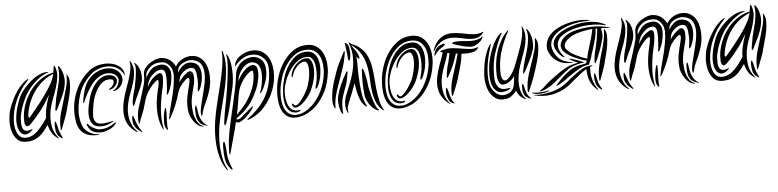

<svg xmlns="http://www.w3.org/2000/svg" viewBox="-47 -737 5245 1294"><g transform="rotate(-5 2575.5 -89.5)"><path d="M403 -352Q395 -312 376 -272Q357 -232 340 -197Q339 -195 335.5 -190Q332 -185 330 -185Q327 -186 327 -191.5Q327 -197 327 -199Q328 -208 330.5 -220.5Q333 -233 335 -246.5Q337 -260 339.5 -272.5Q342 -285 345 -295Q354 -329 360 -353.5Q366 -378 369 -398Q372 -418 372.5 -436Q373 -454 370 -475Q369 -483 371 -485Q373 -486 376 -483Q379 -480 381 -477Q398 -450 404 -417.5Q410 -385 403 -352ZM427 -419Q440 -400 440 -369Q440 -338 434 -305.5Q428 -273 419 -243Q410 -213 406 -195Q398 -160 384 -125Q370 -90 360 -63Q359 -60 357 -56.5Q355 -53 353 -53Q351 -53 351 -57Q351 -61 351 -64Q348 -119 363 -171.5Q378 -224 395 -278Q405 -311 414 -345.5Q423 -380 422 -421Q422 -425 423 -425ZM333 -436Q272 -411 229.5 -364.5Q187 -318 164 -260Q154 -234 149 -213.5Q144 -193 141 -169Q140 -164 144 -159Q148 -154 152 -159Q170 -181 198 -215Q226 -249 254 -287Q282 -325 304.5 -364Q327 -403 333 -436ZM266 -97Q251 -76 237 -58Q223 -40 206 -26.5Q189 -13 168 -5Q147 3 120 4Q75 6 51.5 -19Q28 -44 19 -80Q10 -116 12.5 -154.5Q15 -193 23 -218Q34 -253 49.5 -284.5Q65 -316 82.5 -341.5Q100 -367 118.5 -385.5Q137 -404 155 -414Q156 -414 159.5 -416Q163 -418 163 -415Q164 -415 162 -412Q160 -409 158 -407Q106 -353 75.5 -285Q45 -217 41 -145Q40 -127 42.5 -106Q45 -85 52.5 -66.5Q60 -48 74 -35.5Q88 -23 112 -23Q131 -23 147 -29.5Q163 -36 177 -46.5Q191 -57 202.5 -69.5Q214 -82 223 -93Q243 -118 260 -145Q260 -165 262.5 -184Q265 -203 270 -222Q273 -236 275.5 -244.5Q278 -253 280.5 -260.5Q283 -268 285.5 -276.5Q288 -285 293 -299Q277 -271 261.5 -246.5Q246 -222 228.5 -199.5Q211 -177 192.5 -155.5Q174 -134 152 -112Q135 -95 124 -101Q113 -107 111 -129Q109 -163 114.5 -195Q120 -227 134 -262Q147 -294 166.5 -324Q186 -354 211.5 -378.5Q237 -403 268 -420.5Q299 -438 334 -444Q336 -455 337.5 -463Q339 -471 340 -479Q342 -490 342 -490Q344 -491 346.5 -488Q349 -485 351 -480Q363 -447 359 -414Q355 -381 344.5 -347Q334 -313 320 -277.5Q306 -242 297 -206Q285 -155 290.5 -100.5Q296 -46 333 -2Q336 2 336 2Q335 3 330 0Q301 -18 286.5 -43.5Q272 -69 266 -97ZM301 -451Q303 -449 300.5 -448Q298 -447 290 -445Q277 -441 258.5 -430Q240 -419 219.5 -402Q199 -385 179 -362.5Q159 -340 144 -314Q129 -287 118.5 -261Q108 -235 101.5 -213.5Q95 -192 92 -176.5Q89 -161 89 -155Q89 -140 89 -123.5Q89 -107 93 -94Q97 -81 107 -74Q117 -67 137 -70Q138 -70 142 -71.5Q146 -73 150 -74.5Q154 -76 157.5 -77Q161 -78 162 -78Q163 -76 160.5 -73Q158 -70 154 -66.5Q150 -63 146.5 -60Q143 -57 142 -56Q117 -41 100 -47Q83 -53 73.5 -69.5Q64 -86 60.5 -108.5Q57 -131 58 -149Q60 -184 69 -218.5Q78 -253 92 -288Q103 -315 125 -343.5Q147 -372 174.5 -396Q202 -420 232 -435.5Q262 -451 290 -452Q300 -452 301 -451ZM360 -2Q362 1 361 2Q358 2 353 0Q350 -2 337 -12Q324 -22 318 -44Q316 -52 314.5 -64.5Q313 -77 313 -88Q313 -99 314.5 -107Q316 -115 319 -115Q322 -115 325.5 -103Q329 -91 330 -88Q333 -74 335.5 -63.5Q338 -53 341 -44Q345 -33 351.5 -19Q358 -5 360 -2Z M586 -210Q590 -235 599.5 -260.5Q609 -286 622 -307.5Q635 -329 651 -343.5Q667 -358 685 -363Q708 -368 719.5 -365Q731 -362 733 -356Q736 -347 733 -338Q730 -329 724.5 -322Q719 -315 712.5 -309.5Q706 -304 702 -303Q697 -301 698.5 -298Q700 -295 708 -297Q717 -298 726 -304Q735 -310 742.5 -319Q750 -328 754 -338.5Q758 -349 757 -360Q755 -371 746.5 -379Q738 -387 726 -391Q714 -395 699 -395Q684 -395 671 -390Q645 -380 625.5 -360.5Q606 -341 591.5 -315.5Q577 -290 568 -260.5Q559 -231 553 -201Q545 -164 548 -128.5Q551 -93 571 -73Q581 -63 597 -59Q613 -55 631 -55.5Q649 -56 667.5 -62Q686 -68 702 -78Q706 -80 708.5 -82Q711 -84 709 -85Q708 -86 701 -84Q652 -72 625 -74Q598 -76 586.5 -92Q575 -108 576.5 -137.5Q578 -167 586 -210ZM598 -4Q566 -6 537 -24.5Q508 -43 497 -71Q486 -100 483 -126.5Q480 -153 482 -178Q486 -230 502.5 -282.5Q519 -335 554 -377Q576 -403 598 -420.5Q620 -438 656 -448Q674 -453 695 -454Q716 -455 736.5 -449.5Q757 -444 775 -431Q793 -418 807 -396Q810 -386 813 -386Q816 -389 813 -397Q807 -429 780.5 -448Q754 -467 718.5 -472Q683 -477 645 -468.5Q607 -460 578 -436Q539 -405 512.5 -364.5Q486 -324 471 -279Q456 -234 453 -186Q450 -138 460 -92Q466 -62 480.5 -43.5Q495 -25 514 -14.5Q533 -4 555 -1Q577 2 599 1Q605 1 606.5 0Q608 -1 608 -2Q608 -4 598 -4ZM520 -245Q520 -244 519.5 -240Q519 -236 518.5 -232Q518 -228 518 -224.5Q518 -221 520 -221Q522 -221 526.5 -231Q531 -241 531 -242Q557 -302 593 -348Q596 -351 605 -361.5Q614 -372 629 -383Q644 -394 665 -402Q686 -410 712 -407Q739 -404 756 -387Q773 -370 768 -347Q764 -325 752.5 -310Q741 -295 730 -290Q722 -287 725.5 -286Q729 -285 731 -285Q743 -286 756.5 -294.5Q770 -303 780 -316.5Q790 -330 794 -347Q798 -364 791 -384Q783 -405 768 -417.5Q753 -430 735 -435.5Q717 -441 698.5 -441Q680 -441 667 -438Q629 -428 603 -409Q577 -390 560.5 -364.5Q544 -339 535 -308.5Q526 -278 520 -245ZM722 -64Q726 -70 725.5 -72Q725 -74 723 -73.5Q721 -73 717.5 -70.5Q714 -68 712 -67Q692 -53 667.5 -44.5Q643 -36 613 -36Q598 -36 577.5 -46.5Q557 -57 546 -68Q542 -73 537.5 -77.5Q533 -82 530 -81Q526 -77 530 -70Q545 -35 568 -25Q591 -15 617 -15Q632 -15 647.5 -19Q663 -23 677.5 -29.5Q692 -36 703.5 -45Q715 -54 722 -64Z M1054 -253Q1040 -193 1035 -128Q1030 -63 1043 -2Q1044 0 1042.5 2.5Q1041 5 1039 0Q1022 -33 1015.5 -67Q1009 -101 1009 -134.5Q1009 -168 1014 -202Q1019 -236 1027 -269Q1028 -273 1031 -285.5Q1034 -298 1035.5 -310.5Q1037 -323 1035 -330Q1033 -337 1023 -330Q1000 -313 980.5 -287.5Q961 -262 949 -238Q948 -236 944.5 -226.5Q941 -217 937.5 -206Q934 -195 931 -184.5Q928 -174 927 -171Q919 -140 907 -112Q895 -84 887 -60Q884 -50 883 -51Q878 -51 878 -60Q873 -109 886.5 -154.5Q900 -200 916 -248Q926 -279 934.5 -309.5Q943 -340 942 -377Q941 -403 961.5 -428Q982 -453 1023 -470Q1047 -480 1068 -479Q1089 -478 1107 -470Q1125 -462 1139 -447Q1153 -432 1162 -414Q1168 -425 1180 -437.5Q1192 -450 1208.5 -459Q1225 -468 1245.5 -472.5Q1266 -477 1291 -473Q1309 -470 1322.5 -461Q1336 -452 1346.5 -440.5Q1357 -429 1363 -417Q1369 -405 1372 -397Q1383 -364 1383.5 -323Q1384 -282 1375 -249Q1360 -195 1339.5 -153Q1319 -111 1312 -78Q1309 -67 1308 -67Q1304 -67 1303.5 -71Q1303 -75 1302 -79Q1300 -100 1307.5 -132.5Q1315 -165 1325 -202.5Q1335 -240 1343 -279Q1351 -318 1350 -351.5Q1349 -385 1335 -410Q1321 -435 1287 -444Q1260 -451 1239.5 -444.5Q1219 -438 1205 -430Q1184 -416 1178 -400.5Q1172 -385 1172 -371Q1189 -402 1217 -420.5Q1245 -439 1283 -427Q1308 -419 1318.5 -397Q1329 -375 1330 -348Q1331 -321 1324.5 -294Q1318 -267 1309 -249Q1308 -247 1304 -239.5Q1300 -232 1295 -233Q1294 -233 1294.5 -241Q1295 -249 1295 -253Q1298 -265 1299 -281Q1300 -297 1299.5 -314Q1299 -331 1297 -347Q1295 -363 1291 -374Q1286 -388 1275.5 -392.5Q1265 -397 1253 -395Q1241 -393 1229.5 -387Q1218 -381 1210 -374Q1188 -355 1183 -339.5Q1178 -324 1175 -304Q1187 -324 1204.5 -341.5Q1222 -359 1239 -370Q1248 -374 1254.5 -373Q1261 -372 1265.5 -367.5Q1270 -363 1272 -356.5Q1274 -350 1275 -345Q1278 -312 1272.5 -287Q1267 -262 1259.5 -235.5Q1252 -209 1247.5 -176.5Q1243 -144 1249 -96Q1254 -61 1270 -33Q1286 -5 1310 2Q1317 4 1313.5 5Q1310 6 1308 6Q1290 4 1274 -8Q1258 -20 1245.5 -38Q1233 -56 1225 -78Q1217 -100 1216 -122Q1213 -167 1221.5 -207.5Q1230 -248 1238 -277Q1240 -285 1242.5 -297.5Q1245 -310 1244.5 -319Q1244 -328 1238 -329.5Q1232 -331 1218 -318Q1198 -300 1183 -279Q1168 -258 1161 -232Q1138 -149 1095 -73Q1093 -69 1090 -65.5Q1087 -62 1086 -63Q1084 -63 1085 -68Q1086 -73 1087 -78Q1093 -113 1102 -146Q1111 -179 1119.5 -213.5Q1128 -248 1134.5 -284.5Q1141 -321 1142 -363Q1140 -377 1136.5 -392Q1133 -407 1116 -427Q1096 -449 1069 -450Q1042 -451 1025 -445Q1014 -442 1001.5 -434Q989 -426 978.5 -415Q968 -404 961.5 -389.5Q955 -375 958 -358Q969 -378 983.5 -397Q998 -416 1021 -426Q1028 -429 1039 -431.5Q1050 -434 1062 -434.5Q1074 -435 1086 -431Q1098 -427 1107 -416Q1123 -396 1124.5 -380Q1126 -364 1125 -348Q1123 -319 1116 -293.5Q1109 -268 1098 -245Q1097 -242 1093 -235.5Q1089 -229 1087 -229Q1085 -230 1084.5 -237.5Q1084 -245 1086 -248Q1087 -259 1089 -280.5Q1091 -302 1091.5 -325.5Q1092 -349 1089 -368.5Q1086 -388 1076 -396Q1067 -403 1049 -400Q1031 -397 1017 -386Q1003 -375 993.5 -365Q984 -355 978 -344.5Q972 -334 967.5 -321.5Q963 -309 960 -292Q972 -315 988 -335Q1004 -355 1027 -369Q1043 -380 1052 -378Q1061 -376 1064.5 -367Q1068 -358 1067.5 -344Q1067 -330 1066 -318Q1064 -302 1061 -285Q1058 -268 1054 -253ZM1340 2Q1340 2 1335 2Q1333 2 1330 1Q1316 -2 1300 -11.5Q1284 -21 1273 -47Q1269 -57 1267 -73Q1265 -89 1265 -104Q1265 -119 1267 -130Q1269 -141 1273 -140Q1274 -140 1275.5 -135.5Q1277 -131 1278 -125Q1279 -119 1280 -113Q1281 -107 1281 -104Q1283 -90 1286 -76.5Q1289 -63 1294 -52Q1299 -37 1312.5 -20.5Q1326 -4 1337 -2Q1342 0 1340 2ZM1071 0Q1073 7 1071 7Q1066 7 1063 2Q1058 -4 1053 -15.5Q1048 -27 1049 -55Q1049 -66 1051 -81.5Q1053 -97 1055.5 -110.5Q1058 -124 1061 -133Q1064 -142 1068 -141Q1069 -141 1069.5 -136.5Q1070 -132 1070.5 -126Q1071 -120 1071 -114.5Q1071 -109 1071 -107Q1071 -91 1070 -78.5Q1069 -66 1069 -52Q1069 -33 1069 -20Q1069 -7 1071 0ZM923 -332Q912 -294 893.5 -257Q875 -220 863 -186Q862 -184 859.5 -178.5Q857 -173 853 -174Q851 -175 850.5 -180.5Q850 -186 850 -189Q850 -205 855.5 -231.5Q861 -258 867 -275Q869 -281 874.5 -305.5Q880 -330 884.5 -359Q889 -388 890.5 -415Q892 -442 885 -454Q881 -461 885 -461Q888 -461 893 -456Q905 -445 912.5 -429Q920 -413 923.5 -395.5Q927 -378 926.5 -361Q926 -344 923 -332ZM857 1Q826 -20 809.5 -45Q793 -70 787 -97Q781 -124 782.5 -152Q784 -180 790 -207Q798 -243 810.5 -278.5Q823 -314 834.5 -347.5Q846 -381 852.5 -413Q859 -445 854 -474Q854 -478 855 -478Q857 -478 860 -473Q878 -441 877 -407Q876 -373 866 -337.5Q856 -302 841.5 -265.5Q827 -229 819 -192Q814 -169 812.5 -143.5Q811 -118 816 -93Q821 -68 832.5 -44Q844 -20 864 -1Q868 1 866 3Q864 5 861.5 3.5Q859 2 857 1ZM895 5Q892 7 887 2Q876 -6 865.5 -15Q855 -24 845 -44Q841 -51 839 -62Q837 -73 837 -83.5Q837 -94 838.5 -101Q840 -108 843 -108Q847 -107 849.5 -97Q852 -87 854 -84Q858 -73 861 -63.5Q864 -54 868 -45Q874 -31 880 -21Q886 -11 894 -1Q895 0 896 2Q897 4 895 5Z M1815 -303Q1814 -260 1800 -215.5Q1786 -171 1761 -132Q1736 -93 1701.5 -62.5Q1667 -32 1625 -16Q1612 -11 1610 -14Q1610 -17 1613.5 -19Q1617 -21 1622 -26Q1661 -56 1691 -89Q1721 -122 1742 -160.5Q1763 -199 1773.5 -244Q1784 -289 1784 -342Q1784 -389 1755.5 -417.5Q1727 -446 1686 -448Q1654 -450 1620.5 -432.5Q1587 -415 1559 -378Q1558 -397 1569 -415Q1580 -433 1598.5 -446.5Q1617 -460 1641 -468Q1665 -476 1690 -476Q1714 -476 1737 -466.5Q1760 -457 1778 -436Q1796 -415 1806 -382.5Q1816 -350 1815 -303ZM1530 -247Q1516 -184 1500.5 -119.5Q1485 -55 1465 0Q1463 2 1460.5 7Q1458 12 1456 10Q1455 10 1453 5Q1452 3 1452 0Q1453 -13 1456 -33Q1459 -53 1462.5 -74Q1466 -95 1470 -115.5Q1474 -136 1477 -151Q1478 -157 1482 -178.5Q1486 -200 1490.5 -229Q1495 -258 1499.5 -291.5Q1504 -325 1507 -357Q1510 -389 1510.5 -415Q1511 -441 1507 -455Q1506 -459 1506 -462.5Q1506 -466 1507 -466Q1509 -466 1511 -463Q1513 -460 1514 -458Q1525 -440 1530.5 -413Q1536 -386 1537.5 -356Q1539 -326 1536.5 -297Q1534 -268 1530 -247ZM1566 -184Q1560 -146 1554.5 -115.5Q1549 -85 1543 -53Q1566 -77 1583.5 -96.5Q1601 -116 1614.5 -136Q1628 -156 1639.5 -178Q1651 -200 1662 -229Q1671 -254 1675 -283Q1679 -312 1677 -330Q1677 -336 1673.5 -339Q1670 -342 1661 -338Q1652 -333 1638 -320.5Q1624 -308 1609.5 -288.5Q1595 -269 1583 -242.5Q1571 -216 1566 -184ZM1573 -277Q1577 -290 1590 -310Q1603 -330 1620 -347Q1637 -364 1656 -373.5Q1675 -383 1692 -374Q1704 -368 1708 -349.5Q1712 -331 1710 -308Q1708 -285 1701.5 -259.5Q1695 -234 1687 -215Q1664 -158 1629.5 -113Q1595 -68 1537 -29Q1536 -24 1539.5 -22.5Q1543 -21 1548.5 -22Q1554 -23 1560.5 -26Q1567 -29 1572 -34Q1583 -43 1596.5 -55Q1610 -67 1623 -78Q1636 -89 1645 -95.5Q1654 -102 1656 -101Q1657 -100 1654 -94.5Q1651 -89 1646 -82Q1641 -75 1636 -68.5Q1631 -62 1629 -60Q1616 -46 1605.5 -35.5Q1595 -25 1580 -15Q1568 -6 1556.5 -2.5Q1545 1 1531 -4Q1520 46 1504.5 100Q1489 154 1478 196Q1475 212 1472 210Q1470 208 1469.5 203Q1469 198 1469 192Q1469 150 1474 111Q1479 72 1487 32.5Q1495 -7 1504.5 -47.5Q1514 -88 1524 -132Q1535 -180 1544.5 -225.5Q1554 -271 1561 -327Q1564 -351 1576 -371Q1588 -391 1605 -404.5Q1622 -418 1642.5 -425Q1663 -432 1683 -432Q1716 -431 1740.5 -407.5Q1765 -384 1765 -332Q1765 -294 1753.5 -261Q1742 -228 1728 -201Q1726 -198 1719.5 -190Q1713 -182 1711 -184Q1710 -185 1712.5 -193Q1715 -201 1717 -206Q1723 -222 1728 -249Q1733 -276 1733.5 -304Q1734 -332 1726.5 -356Q1719 -380 1699 -390Q1675 -402 1652.5 -393.5Q1630 -385 1612.5 -366Q1595 -347 1584 -322.5Q1573 -298 1573 -277ZM1485 -485Q1500 -432 1496.5 -373.5Q1493 -315 1480 -253.5Q1467 -192 1450 -129Q1433 -66 1421 -3Q1415 31 1411.5 70.5Q1408 110 1410 151Q1412 192 1420.5 231.5Q1429 271 1447 305Q1451 313 1448.5 313Q1446 313 1441 307Q1417 273 1404.5 231.5Q1392 190 1387.5 146.5Q1383 103 1385 59Q1387 15 1393 -25Q1403 -88 1418.5 -149Q1434 -210 1448 -268Q1462 -326 1471.5 -380.5Q1481 -435 1478 -485Q1478 -492 1480 -492Q1481 -493 1483 -490Q1485 -487 1485 -485ZM1481 313Q1478 314 1474 310L1470 306Q1459 293 1450 279Q1441 265 1435 232Q1433 219 1432 200Q1431 181 1431 163Q1431 145 1433 132Q1435 119 1439 120Q1443 120 1446 134Q1449 148 1450 162Q1452 181 1452.5 196.5Q1453 212 1456 228Q1460 248 1466 267Q1472 286 1480 303Q1481 305 1481.5 309Q1482 313 1481 313Z M2150 -277Q2153 -304 2151 -334Q2149 -364 2138.5 -389.5Q2128 -415 2106.5 -432Q2085 -449 2050 -449Q2003 -449 1968 -423.5Q1933 -398 1908 -360.5Q1883 -323 1869 -280.5Q1855 -238 1851 -203Q1845 -155 1849.5 -120Q1854 -85 1866 -62.5Q1878 -40 1896.5 -29Q1915 -18 1937 -18Q1968 -17 2002.5 -35.5Q2037 -54 2067 -87.5Q2097 -121 2119.5 -169.5Q2142 -218 2150 -277ZM1828 -208Q1832 -248 1848 -296Q1864 -344 1892.5 -385Q1921 -426 1961 -453.5Q2001 -481 2054 -481Q2094 -481 2120 -462Q2146 -443 2160 -413.5Q2174 -384 2178 -349.5Q2182 -315 2178 -284Q2169 -212 2143 -159Q2117 -106 2082 -70.5Q2047 -35 2008 -17.5Q1969 0 1933 0Q1906 0 1884.5 -12Q1863 -24 1848.5 -49.5Q1834 -75 1828.5 -114.5Q1823 -154 1828 -208ZM1940 -67Q1935 -67 1930 -70.5Q1925 -74 1922 -79Q1919 -84 1918 -89Q1917 -94 1922 -96Q1925 -97 1930 -89Q1935 -81 1941 -81Q1951 -81 1964.5 -94Q1978 -107 1990.5 -124.5Q2003 -142 2012.5 -159Q2022 -176 2026 -184Q2030 -192 2034 -204.5Q2038 -217 2041.5 -230Q2045 -243 2047.5 -255.5Q2050 -268 2051 -277Q2056 -322 2049 -346.5Q2042 -371 2026 -371Q2014 -371 2001 -363.5Q1988 -356 1976.5 -344Q1965 -332 1956 -317.5Q1947 -303 1943 -288Q1938 -271 1936 -271Q1933 -271 1933 -288Q1936 -307 1946 -325.5Q1956 -344 1971 -358.5Q1986 -373 2004 -382.5Q2022 -392 2041 -392Q2060 -392 2069.5 -378.5Q2079 -365 2083 -345.5Q2087 -326 2086.5 -305.5Q2086 -285 2084 -273Q2080 -246 2071.5 -220.5Q2063 -195 2051 -169Q2045 -157 2033 -139.5Q2021 -122 2005.5 -106Q1990 -90 1972.5 -78.5Q1955 -67 1940 -67ZM1972 -48Q1973 -42 1962.5 -38Q1952 -34 1941 -34Q1910 -35 1893.5 -54Q1877 -73 1870.5 -99Q1864 -125 1864.5 -153Q1865 -181 1867 -200Q1871 -233 1883 -274Q1895 -315 1917 -351Q1939 -387 1971 -411.5Q2003 -436 2047 -436Q2076 -436 2093.5 -421Q2111 -406 2119.5 -384Q2128 -362 2129.5 -336.5Q2131 -311 2128 -290Q2126 -267 2121 -248Q2116 -229 2107 -206Q2104 -199 2099 -190Q2094 -181 2088 -182Q2085 -183 2086.5 -190Q2088 -197 2090.5 -207.5Q2093 -218 2096 -229.5Q2099 -241 2100 -251Q2102 -268 2102.5 -293.5Q2103 -319 2098.5 -343Q2094 -367 2082 -384Q2070 -401 2046 -401Q2011 -401 1981.5 -378.5Q1952 -356 1930 -323.5Q1908 -291 1894.5 -255.5Q1881 -220 1878 -193Q1876 -177 1877 -153Q1878 -129 1884.5 -105.5Q1891 -82 1906 -65Q1921 -48 1947 -47Q1955 -46 1962.5 -48.5Q1970 -51 1972 -48Z M2232 -111Q2241 -152 2259 -193Q2277 -234 2298 -269Q2298 -271 2301.5 -276.5Q2305 -282 2308 -281Q2310 -279 2310 -273.5Q2310 -268 2309 -265Q2306 -247 2300 -217.5Q2294 -188 2285 -170Q2283 -164 2273.5 -137.5Q2264 -111 2260 -92Q2256 -73 2255.5 -47.5Q2255 -22 2257 -1Q2257 -1 2258 2V3Q2254 4 2251 0Q2239 -12 2233 -51Q2227 -90 2232 -111ZM2204 -41Q2191 -62 2191.5 -94.5Q2192 -127 2199 -162Q2206 -197 2216.5 -228Q2227 -259 2234 -279Q2245 -312 2262 -346.5Q2279 -381 2294 -408Q2298 -417 2302 -417Q2304 -416 2304 -412.5Q2304 -409 2303 -406Q2295 -348 2277 -296.5Q2259 -245 2240 -190Q2227 -156 2218 -120Q2209 -84 2209 -43Q2210 -38 2209 -38Q2206 -37 2204 -41ZM2411 -108Q2406 -147 2405.5 -194Q2405 -241 2407 -275Q2407 -278 2407.5 -283Q2408 -288 2412 -289Q2414 -291 2416 -285.5Q2418 -280 2420 -278Q2423 -270 2426 -257.5Q2429 -245 2431.5 -232.5Q2434 -220 2436 -207.5Q2438 -195 2439 -185Q2438 -178 2443.5 -153Q2449 -128 2456.5 -98.5Q2464 -69 2474.5 -42.5Q2485 -16 2496 -7Q2499 -6 2499.5 -3Q2500 0 2499 0Q2497 1 2494.5 0Q2492 -1 2490 -1Q2475 -7 2461.5 -18.5Q2448 -30 2437.5 -45.5Q2427 -61 2420 -77.5Q2413 -94 2411 -108ZM2309 -468Q2308 -472 2310 -472Q2311 -472 2314 -471Q2317 -470 2319 -469Q2327 -463 2332 -452.5Q2337 -442 2338 -417Q2340 -408 2339.5 -395.5Q2339 -383 2337 -373Q2335 -363 2333 -356.5Q2331 -350 2328 -350Q2322 -352 2321.5 -363.5Q2321 -375 2320 -380Q2317 -407 2314.5 -429.5Q2312 -452 2309 -468ZM2372 -421Q2378 -416 2383.5 -405.5Q2389 -395 2393 -385.5Q2397 -376 2398.5 -368.5Q2400 -361 2397 -360Q2392 -357 2387 -363.5Q2382 -370 2378 -376Q2382 -354 2381.5 -330.5Q2381 -307 2381 -287Q2382 -259 2382.5 -237Q2383 -215 2386 -184Q2388 -150 2395 -110.5Q2402 -71 2421 -36Q2422 -34 2420 -33Q2419 -33 2417.5 -34Q2416 -35 2414 -35Q2400 -44 2389 -61.5Q2378 -79 2371 -101Q2364 -123 2359 -148Q2354 -173 2351 -196Q2340 -165 2328 -134.5Q2316 -104 2307.5 -84Q2299 -64 2293.5 -47Q2288 -30 2293 -5Q2293 0 2292 1Q2291 1 2288 -3Q2274 -30 2275.5 -61Q2277 -92 2286.5 -117Q2296 -142 2312 -180.5Q2328 -219 2339 -257Q2354 -306 2355.5 -360.5Q2357 -415 2335 -472V-473Q2336 -474 2336 -474Q2338 -474 2339 -473Q2340 -473 2340 -472Q2344 -469 2348.5 -465Q2353 -461 2360 -458Q2391 -446 2412.5 -427Q2434 -408 2447.5 -385.5Q2461 -363 2469 -336.5Q2477 -310 2480 -284Q2486 -245 2488.5 -205.5Q2491 -166 2495.5 -130Q2500 -94 2508 -60.5Q2516 -27 2532 -1Q2533 1 2533 1Q2531 3 2529 2.5Q2527 2 2526 1Q2497 -22 2483.5 -55Q2470 -88 2464 -126Q2458 -164 2457 -205Q2456 -246 2450 -285Q2446 -309 2439 -333Q2432 -357 2420 -379Q2408 -401 2391 -419.5Q2374 -438 2352 -454Q2357 -443 2359.5 -438.5Q2362 -434 2372 -421Z M2859 -277Q2862 -304 2860 -334Q2858 -364 2847.5 -389.5Q2837 -415 2815.5 -432Q2794 -449 2759 -449Q2712 -449 2677 -423.5Q2642 -398 2617 -360.5Q2592 -323 2578 -280.5Q2564 -238 2560 -203Q2554 -155 2558.5 -120Q2563 -85 2575 -62.5Q2587 -40 2605.5 -29Q2624 -18 2646 -18Q2677 -17 2711.5 -35.5Q2746 -54 2776 -87.5Q2806 -121 2828.5 -169.5Q2851 -218 2859 -277ZM2537 -208Q2541 -248 2557 -296Q2573 -344 2601.5 -385Q2630 -426 2670 -453.5Q2710 -481 2763 -481Q2803 -481 2829 -462Q2855 -443 2869 -413.5Q2883 -384 2887 -349.5Q2891 -315 2887 -284Q2878 -212 2852 -159Q2826 -106 2791 -70.5Q2756 -35 2717 -17.5Q2678 0 2642 0Q2615 0 2593.5 -12Q2572 -24 2557.5 -49.5Q2543 -75 2537.5 -114.5Q2532 -154 2537 -208ZM2649 -67Q2644 -67 2639 -70.5Q2634 -74 2631 -79Q2628 -84 2627 -89Q2626 -94 2631 -96Q2634 -97 2639 -89Q2644 -81 2650 -81Q2660 -81 2673.5 -94Q2687 -107 2699.5 -124.5Q2712 -142 2721.5 -159Q2731 -176 2735 -184Q2739 -192 2743 -204.5Q2747 -217 2750.5 -230Q2754 -243 2756.5 -255.5Q2759 -268 2760 -277Q2765 -322 2758 -346.5Q2751 -371 2735 -371Q2723 -371 2710 -363.5Q2697 -356 2685.5 -344Q2674 -332 2665 -317.5Q2656 -303 2652 -288Q2647 -271 2645 -271Q2642 -271 2642 -288Q2645 -307 2655 -325.5Q2665 -344 2680 -358.5Q2695 -373 2713 -382.5Q2731 -392 2750 -392Q2769 -392 2778.5 -378.5Q2788 -365 2792 -345.5Q2796 -326 2795.5 -305.5Q2795 -285 2793 -273Q2789 -246 2780.5 -220.5Q2772 -195 2760 -169Q2754 -157 2742 -139.5Q2730 -122 2714.5 -106Q2699 -90 2681.5 -78.5Q2664 -67 2649 -67ZM2681 -48Q2682 -42 2671.5 -38Q2661 -34 2650 -34Q2619 -35 2602.5 -54Q2586 -73 2579.5 -99Q2573 -125 2573.5 -153Q2574 -181 2576 -200Q2580 -233 2592 -274Q2604 -315 2626 -351Q2648 -387 2680 -411.5Q2712 -436 2756 -436Q2785 -436 2802.5 -421Q2820 -406 2828.5 -384Q2837 -362 2838.5 -336.5Q2840 -311 2837 -290Q2835 -267 2830 -248Q2825 -229 2816 -206Q2813 -199 2808 -190Q2803 -181 2797 -182Q2794 -183 2795.5 -190Q2797 -197 2799.5 -207.5Q2802 -218 2805 -229.5Q2808 -241 2809 -251Q2811 -268 2811.5 -293.5Q2812 -319 2807.5 -343Q2803 -367 2791 -384Q2779 -401 2755 -401Q2720 -401 2690.5 -378.5Q2661 -356 2639 -323.5Q2617 -291 2603.5 -255.5Q2590 -220 2587 -193Q2585 -177 2586 -153Q2587 -129 2593.5 -105.5Q2600 -82 2615 -65Q2630 -48 2656 -47Q2664 -46 2671.5 -48.5Q2679 -51 2681 -48Z M2998 -21Q3004 -12 3011 -4Q3012 -4 3012 -2Q3013 -1 3012 -1Q3009 -1 3003 -4Q2989 -9 2981 -17Q2972 -25 2966 -45Q2963 -53 2961 -64Q2960 -76 2960 -86Q2960 -97 2961 -104Q2963 -111 2967 -111Q2969 -111 2972 -100Q2975 -89 2977 -85Q2979 -74 2982 -62Q2986 -49 2989 -42Q2993 -30 2998 -21ZM3233 -434Q3225 -425 3211 -420Q3197 -415 3180 -413Q3163 -411 3145 -412Q3127 -412 3111 -415Q3104 -416 3094 -416L3074 -417L3053 -416Q3043 -415 3037 -413L3032 -411Q3029 -410 3029 -408Q3029 -406 3034 -403Q3038 -400 3039 -400Q3065 -390 3094 -383Q3123 -375 3150 -373Q3159 -372 3171 -375Q3183 -378 3195 -385Q3207 -392 3218 -402Q3229 -412 3235 -426L3237 -430Q3238 -433 3238 -434Q3238 -439 3233 -434ZM3245 -466H3243Q3226 -458 3208 -456Q3190 -454 3170 -456L3140 -460Q3132 -463 3125 -463Q3105 -468 3085 -470L3077 -471Q3072 -471 3068 -473L3032 -475Q3014 -475 2995 -470Q2977 -465 2960 -453Q2942 -441 2927 -421Q2912 -401 2902 -371Q2901 -369 2901 -366Q2900 -362 2901 -362Q2903 -361 2905 -366Q2931 -411 2967 -429Q3003 -446 3038 -444Q3065 -443 3094 -436Q3122 -429 3149 -426Q3176 -423 3201 -429Q3225 -435 3243 -460L3246 -464Q3246 -467 3245 -466ZM2974 -409Q2969 -409 2961 -406Q2954 -404 2946 -400Q2938 -396 2933 -392Q2920 -381 2915 -372Q2910 -362 2905 -348L2904 -340Q2904 -332 2905 -332Q2907 -332 2907 -334L2910 -338Q2917 -348 2923 -355Q2929 -362 2937 -370L2965 -389Q2967 -390 2974 -396Q2980 -401 2980 -405Q2980 -409 2974 -409ZM3086 -332Q3084 -310 3080 -288Q3074 -258 3065 -229Q3056 -201 3052 -183Q3043 -151 3030 -118Q3017 -85 3007 -62Q3005 -57 3004 -56Q3003 -54 3001 -54Q2998 -54 2998 -57L2997 -64Q2995 -115 3009 -163Q3023 -211 3040 -263Q3050 -294 3058 -326Q3059 -331 3060 -335L3048 -336V-334Q3037 -297 3021 -259Q3004 -220 2986 -189Q2984 -187 2981 -182Q2978 -177 2977 -177Q2974 -178 2974 -184Q2974 -190 2975 -192Q2975 -209 2981 -236Q2986 -263 2993 -281Q2994 -286 2999 -309Q3003 -324 3006 -342L2992 -345Q2991 -343 2991 -342Q2981 -306 2967 -271Q2953 -235 2944 -199Q2938 -176 2936 -150Q2934 -124 2938 -98Q2942 -72 2952 -48Q2962 -24 2981 -4Q2985 0 2982 0Q2979 -1 2977 -3Q2947 -24 2931 -49Q2915 -74 2909 -101Q2903 -129 2905 -157Q2908 -185 2915 -212Q2924 -248 2938 -284Q2951 -318 2961 -351L2955 -353Q2953 -354 2949 -356Q2945 -357 2945 -359Q2945 -361 2948 -362L2953 -364Q2989 -377 3026 -374Q3063 -371 3101 -364Q3124 -360 3148 -358Q3173 -356 3199 -366Q3203 -368 3203 -366Q3203 -365 3199 -359Q3188 -342 3167 -336Q3145 -331 3122 -330L3088 -331Q3087 -331 3086 -332Z M3567 -316Q3555 -279 3538.5 -245Q3522 -211 3504 -177Q3502 -175 3498 -167.5Q3494 -160 3491 -162Q3489 -162 3489.5 -168Q3490 -174 3490 -177Q3491 -185 3494.5 -200Q3498 -215 3502.5 -231.5Q3507 -248 3511.5 -263.5Q3516 -279 3519 -288Q3536 -342 3541 -384Q3546 -426 3535 -455Q3533 -460 3535 -460Q3537 -460 3539 -458Q3541 -456 3542 -455Q3553 -443 3560 -424.5Q3567 -406 3570 -386.5Q3573 -367 3572 -348Q3571 -329 3567 -316ZM3594 -388Q3607 -368 3606 -338Q3605 -308 3598.5 -276Q3592 -244 3582.5 -215Q3573 -186 3568 -169Q3558 -136 3544 -101.5Q3530 -67 3519 -42Q3515 -33 3513 -34Q3510 -35 3509.5 -38.5Q3509 -42 3509 -44Q3509 -98 3524.5 -148Q3540 -198 3558 -249Q3569 -282 3578 -314.5Q3587 -347 3587 -386Q3587 -393 3589 -393Q3590 -393 3591 -391.5Q3592 -390 3594 -388ZM3394 -74Q3396 -71 3387 -65Q3378 -59 3375 -58Q3331 -42 3306.5 -57Q3282 -72 3271.5 -102Q3261 -132 3261 -168.5Q3261 -205 3265 -234Q3268 -259 3276.5 -289.5Q3285 -320 3297 -349.5Q3309 -379 3324.5 -404.5Q3340 -430 3358 -444Q3360 -445 3362.5 -447Q3365 -449 3367 -449Q3370 -448 3364 -438Q3358 -428 3349.5 -410Q3341 -392 3332 -368.5Q3323 -345 3314.5 -319Q3306 -293 3301 -267Q3296 -241 3294 -217Q3292 -193 3292 -174Q3292 -155 3293 -142Q3294 -129 3295 -125Q3302 -94 3321.5 -79.5Q3341 -65 3374 -71Q3375 -71 3384 -73Q3393 -75 3394 -74ZM3523 3Q3527 7 3527 9Q3527 11 3522.5 10Q3518 9 3516 8Q3508 4 3496 -3.5Q3484 -11 3478 -30Q3475 -38 3474 -49.5Q3473 -61 3473 -71Q3473 -81 3475 -87.5Q3477 -94 3480 -93Q3482 -92 3484.5 -84Q3487 -76 3489 -67Q3491 -56 3494 -46.5Q3497 -37 3501 -27Q3506 -16 3511 -9.5Q3516 -3 3523 3ZM3431 -52Q3420 -35 3397.5 -17.5Q3375 0 3337 0Q3307 0 3285.5 -16Q3264 -32 3250.5 -56Q3237 -80 3231.5 -108.5Q3226 -137 3226 -163Q3227 -195 3231.5 -227Q3236 -259 3243.5 -287Q3251 -315 3260.5 -337Q3270 -359 3280 -373Q3282 -374 3284.5 -377.5Q3287 -381 3289 -379Q3290 -378 3288.5 -374.5Q3287 -371 3286 -369Q3277 -339 3268.5 -305.5Q3260 -272 3255 -238Q3250 -204 3250 -171Q3250 -138 3256 -110Q3260 -91 3270.5 -75Q3281 -59 3293.5 -48Q3306 -37 3320.5 -32Q3335 -27 3349 -29Q3378 -33 3393 -45.5Q3408 -58 3414.5 -75.5Q3421 -93 3422.5 -113.5Q3424 -134 3427 -155Q3422 -141 3407.5 -127.5Q3393 -114 3376.5 -106.5Q3360 -99 3344.5 -100Q3329 -101 3321 -118Q3311 -140 3310 -166Q3309 -192 3311 -223Q3313 -254 3320 -287Q3327 -320 3339 -350.5Q3351 -381 3367.5 -408Q3384 -435 3405 -456L3409 -460Q3412 -463 3415 -463Q3415 -463 3411 -453Q3382 -399 3362 -341.5Q3342 -284 3338 -225Q3333 -160 3344.5 -140Q3356 -120 3373 -128.5Q3390 -137 3409.5 -165.5Q3429 -194 3441 -227Q3452 -257 3464.5 -289Q3477 -321 3487.5 -353.5Q3498 -386 3503.5 -417Q3509 -448 3506 -475Q3506 -480 3508 -480Q3509 -480 3509 -479Q3509 -477 3510 -477Q3511 -476 3511 -475Q3527 -441 3525.5 -406Q3524 -371 3513.5 -335Q3503 -299 3488.5 -261.5Q3474 -224 3464 -186Q3458 -162 3455 -135.5Q3452 -109 3454 -83Q3456 -57 3465 -33.5Q3474 -10 3491 6Q3493 8 3493 9Q3493 11 3490.5 10.5Q3488 10 3486 9Q3467 2 3453 -14Q3439 -30 3431 -52Z M3670 -293Q3681 -268 3695 -253Q3734 -209 3795 -206Q3855 -203 3814 -211Q3773 -219 3754 -231Q3735 -243 3721 -262Q3707 -280 3700 -302Q3692 -324 3695 -347Q3698 -370 3714 -389Q3733 -413 3761 -430Q3789 -446 3821 -457Q3853 -468 3889 -473Q3925 -478 3960 -478H3968Q3968 -478 3968 -479Q3968 -480 3960 -482Q3944 -486 3920 -487Q3895 -488 3867 -484Q3838 -480 3807 -471Q3775 -462 3746 -446Q3715 -430 3693 -405Q3671 -379 3665 -348Q3659 -318 3670 -293ZM4074 -440 4068 -443Q4044 -458 4011 -465Q3978 -471 3943 -470Q3908 -469 3874 -461Q3839 -452 3808 -440Q3777 -427 3754 -410Q3731 -392 3720 -372Q3711 -358 3711 -343Q3710 -327 3716 -313Q3722 -299 3731 -286Q3739 -272 3755 -258Q3757 -255 3767 -251Q3776 -246 3777 -248Q3778 -249 3772 -256Q3765 -262 3760 -270Q3749 -284 3743 -301Q3737 -317 3738 -333Q3738 -348 3745 -362Q3752 -375 3761 -385Q3786 -407 3823 -422Q3860 -436 3902 -443Q3943 -450 3986 -449Q4029 -448 4064 -439Q4074 -435 4075 -438Q4077 -438 4074 -440ZM4045 -199Q4038 -167 4026 -135Q4013 -100 4005 -77L4002 -71Q4000 -68 3999 -69Q3998 -69 3997 -72L3996 -79Q3994 -128 4006 -177Q4017 -226 4033 -276Q4042 -307 4049 -340Q4056 -372 4056 -410Q4056 -413 4058 -413Q4059 -413 4060 -411L4062 -409Q4074 -391 4074 -362Q4074 -334 4069 -303Q4064 -273 4057 -244Q4049 -216 4045 -199ZM3987 -58Q3994 -37 4009 -14L4010 -10Q4011 -8 4009 -8Q4008 -8 4004 -10Q4002 -10 4001 -12Q3989 -22 3982 -30Q3974 -39 3968 -58Q3966 -65 3964 -76L3963 -98Q3963 -108 3965 -115Q3966 -123 3969 -123Q3970 -123 3971 -119Q3973 -116 3974 -112L3976 -104Q3977 -99 3978 -98L3982 -77Q3984 -67 3987 -58ZM3608 -27 3587 -26H3566Q3559 -26 3546 -28H3537Q3537 -26 3540 -24Q3543 -22 3545 -22Q3559 -18 3571 -17Q3583 -16 3606 -18Q3613 -18 3623 -20Q3632 -22 3640 -25Q3648 -27 3652 -29Q3656 -31 3653 -33Q3651 -33 3642 -32Q3633 -30 3630 -29Q3617 -28 3608 -27ZM3965 -360Q3955 -326 3944 -290Q3935 -264 3927 -224Q3909 -230 3889 -238Q3844 -258 3827 -269Q3810 -280 3794 -297Q3783 -308 3784 -323Q3784 -337 3795 -351Q3805 -365 3825 -378Q3844 -391 3871 -400Q3906 -411 3945 -417Q3957 -419 3972 -420L3979 -421Q3974 -391 3965 -360ZM3920 -110Q3924 -83 3938 -58Q3951 -33 3978 -11L3980 -10H3984Q3985 -10 3982 -14Q3966 -34 3957 -58Q3948 -82 3943 -107Q3940 -133 3941 -157Q3942 -163 3942 -167L3946 -169L3957 -173Q3960 -175 3960 -176Q3960 -177 3958 -177H3954Q3919 -175 3892 -161Q3864 -146 3839 -127Q3813 -108 3789 -87Q3765 -66 3736 -49Q3721 -40 3700 -33Q3679 -25 3655 -20Q3631 -14 3605 -12Q3578 -10 3552 -12Q3547 -13 3547 -12Q3547 -10 3551 -9Q3584 -1 3614 0Q3643 1 3670 -4Q3696 -9 3719 -18Q3742 -27 3760 -37Q3782 -50 3801 -66L3838 -97Q3856 -112 3874 -126Q3891 -140 3910 -152L3916 -154Q3916 -132 3920 -110ZM3969 -278Q3981 -315 3990 -350Q4000 -386 4001 -419V-421H4012Q4012 -416 4011 -410Q4010 -392 4006 -372Q4004 -352 4000 -335Q3997 -318 3994 -306Q3992 -294 3990 -290L3988 -281L3985 -270L3980 -245Q3979 -235 3977 -224Q3975 -205 3975 -201L3976 -194Q3975 -188 3977 -188Q3981 -188 3983 -192Q3985 -198 3986 -199Q3988 -203 3990 -209L3996 -220L4016 -271Q4030 -309 4039 -345Q4043 -357 4044 -374Q4044 -391 4040 -408Q4040 -415 4038 -421H4051Q4073 -419 4093 -417Q4097 -416 4098 -417Q4099 -417 4097 -419L4092 -421Q4039 -438 3975 -436Q3910 -434 3850 -417Q3819 -407 3797 -391Q3775 -374 3765 -355Q3754 -336 3758 -316Q3761 -296 3781 -279Q3803 -259 3832 -245Q3861 -231 3897 -218Q3913 -213 3924 -212L3920 -201Q3916 -192 3907 -191Q3891 -189 3877 -186Q3862 -182 3848 -178Q3834 -173 3822 -167Q3810 -161 3803 -155Q3776 -136 3754 -115Q3731 -93 3711 -70Q3710 -69 3707 -66Q3703 -62 3705 -60Q3706 -60 3712 -62Q3717 -63 3718 -64Q3725 -68 3734 -73Q3742 -78 3752 -84L3771 -96Q3780 -102 3785 -108Q3789 -110 3805 -121Q3821 -132 3841 -145Q3860 -157 3881 -168Q3902 -178 3916 -180Q3918 -181 3936 -184L3949 -215L3954 -230Q3960 -254 3969 -278ZM3864 -203Q3852 -208 3843 -212Q3840 -213 3834 -216L3820 -223Q3813 -227 3809 -231Q3805 -234 3806 -235Q3807 -236 3820 -232Q3833 -228 3851 -223Q3869 -217 3907 -201L3895 -199L3883 -198Q3852 -191 3835 -185Q3817 -179 3802 -170Q3787 -160 3774 -149Q3761 -138 3749 -129L3715 -101Q3699 -86 3681 -73Q3663 -60 3644 -50Q3624 -39 3601 -33Q3597 -32 3595 -32Q3592 -31 3590 -32Q3589 -34 3595 -39Q3615 -51 3635 -72Q3656 -92 3679 -108Q3689 -115 3705 -127Q3720 -138 3738 -151Q3756 -163 3776 -174Q3796 -185 3816 -191Q3843 -199 3864 -203Z M4378 -253Q4364 -193 4359 -128Q4354 -63 4367 -2Q4368 0 4366.5 2.5Q4365 5 4363 0Q4346 -33 4339.5 -67Q4333 -101 4333 -134.5Q4333 -168 4338 -202Q4343 -236 4351 -269Q4352 -273 4355 -285.5Q4358 -298 4359.5 -310.5Q4361 -323 4359 -330Q4357 -337 4347 -330Q4324 -313 4304.5 -287.5Q4285 -262 4273 -238Q4272 -236 4268.5 -226.5Q4265 -217 4261.5 -206Q4258 -195 4255 -184.5Q4252 -174 4251 -171Q4243 -140 4231 -112Q4219 -84 4211 -60Q4208 -50 4207 -51Q4202 -51 4202 -60Q4197 -109 4210.5 -154.5Q4224 -200 4240 -248Q4250 -279 4258.5 -309.5Q4267 -340 4266 -377Q4265 -403 4285.5 -428Q4306 -453 4347 -470Q4371 -480 4392 -479Q4413 -478 4431 -470Q4449 -462 4463 -447Q4477 -432 4486 -414Q4492 -425 4504 -437.5Q4516 -450 4532.5 -459Q4549 -468 4569.5 -472.5Q4590 -477 4615 -473Q4633 -470 4646.5 -461Q4660 -452 4670.5 -440.5Q4681 -429 4687 -417Q4693 -405 4696 -397Q4707 -364 4707.5 -323Q4708 -282 4699 -249Q4684 -195 4663.5 -153Q4643 -111 4636 -78Q4633 -67 4632 -67Q4628 -67 4627.5 -71Q4627 -75 4626 -79Q4624 -100 4631.5 -132.5Q4639 -165 4649 -202.5Q4659 -240 4667 -279Q4675 -318 4674 -351.5Q4673 -385 4659 -410Q4645 -435 4611 -444Q4584 -451 4563.5 -444.5Q4543 -438 4529 -430Q4508 -416 4502 -400.5Q4496 -385 4496 -371Q4513 -402 4541 -420.5Q4569 -439 4607 -427Q4632 -419 4642.5 -397Q4653 -375 4654 -348Q4655 -321 4648.5 -294Q4642 -267 4633 -249Q4632 -247 4628 -239.5Q4624 -232 4619 -233Q4618 -233 4618.5 -241Q4619 -249 4619 -253Q4622 -265 4623 -281Q4624 -297 4623.5 -314Q4623 -331 4621 -347Q4619 -363 4615 -374Q4610 -388 4599.5 -392.5Q4589 -397 4577 -395Q4565 -393 4553.5 -387Q4542 -381 4534 -374Q4512 -355 4507 -339.5Q4502 -324 4499 -304Q4511 -324 4528.5 -341.5Q4546 -359 4563 -370Q4572 -374 4578.5 -373Q4585 -372 4589.5 -367.5Q4594 -363 4596 -356.5Q4598 -350 4599 -345Q4602 -312 4596.5 -287Q4591 -262 4583.5 -235.5Q4576 -209 4571.5 -176.5Q4567 -144 4573 -96Q4578 -61 4594 -33Q4610 -5 4634 2Q4641 4 4637.5 5Q4634 6 4632 6Q4614 4 4598 -8Q4582 -20 4569.5 -38Q4557 -56 4549 -78Q4541 -100 4540 -122Q4537 -167 4545.5 -207.5Q4554 -248 4562 -277Q4564 -285 4566.5 -297.5Q4569 -310 4568.5 -319Q4568 -328 4562 -329.5Q4556 -331 4542 -318Q4522 -300 4507 -279Q4492 -258 4485 -232Q4462 -149 4419 -73Q4417 -69 4414 -65.5Q4411 -62 4410 -63Q4408 -63 4409 -68Q4410 -73 4411 -78Q4417 -113 4426 -146Q4435 -179 4443.5 -213.5Q4452 -248 4458.5 -284.5Q4465 -321 4466 -363Q4464 -377 4460.5 -392Q4457 -407 4440 -427Q4420 -449 4393 -450Q4366 -451 4349 -445Q4338 -442 4325.5 -434Q4313 -426 4302.5 -415Q4292 -404 4285.5 -389.5Q4279 -375 4282 -358Q4293 -378 4307.5 -397Q4322 -416 4345 -426Q4352 -429 4363 -431.5Q4374 -434 4386 -434.5Q4398 -435 4410 -431Q4422 -427 4431 -416Q4447 -396 4448.5 -380Q4450 -364 4449 -348Q4447 -319 4440 -293.5Q4433 -268 4422 -245Q4421 -242 4417 -235.5Q4413 -229 4411 -229Q4409 -230 4408.5 -237.5Q4408 -245 4410 -248Q4411 -259 4413 -280.5Q4415 -302 4415.5 -325.5Q4416 -349 4413 -368.5Q4410 -388 4400 -396Q4391 -403 4373 -400Q4355 -397 4341 -386Q4327 -375 4317.5 -365Q4308 -355 4302 -344.5Q4296 -334 4291.5 -321.5Q4287 -309 4284 -292Q4296 -315 4312 -335Q4328 -355 4351 -369Q4367 -380 4376 -378Q4385 -376 4388.5 -367Q4392 -358 4391.5 -344Q4391 -330 4390 -318Q4388 -302 4385 -285Q4382 -268 4378 -253ZM4664 2Q4664 2 4659 2Q4657 2 4654 1Q4640 -2 4624 -11.5Q4608 -21 4597 -47Q4593 -57 4591 -73Q4589 -89 4589 -104Q4589 -119 4591 -130Q4593 -141 4597 -140Q4598 -140 4599.5 -135.5Q4601 -131 4602 -125Q4603 -119 4604 -113Q4605 -107 4605 -104Q4607 -90 4610 -76.5Q4613 -63 4618 -52Q4623 -37 4636.5 -20.5Q4650 -4 4661 -2Q4666 0 4664 2ZM4395 0Q4397 7 4395 7Q4390 7 4387 2Q4382 -4 4377 -15.5Q4372 -27 4373 -55Q4373 -66 4375 -81.5Q4377 -97 4379.5 -110.5Q4382 -124 4385 -133Q4388 -142 4392 -141Q4393 -141 4393.5 -136.5Q4394 -132 4394.5 -126Q4395 -120 4395 -114.5Q4395 -109 4395 -107Q4395 -91 4394 -78.5Q4393 -66 4393 -52Q4393 -33 4393 -20Q4393 -7 4395 0ZM4247 -332Q4236 -294 4217.5 -257Q4199 -220 4187 -186Q4186 -184 4183.5 -178.5Q4181 -173 4177 -174Q4175 -175 4174.5 -180.5Q4174 -186 4174 -189Q4174 -205 4179.5 -231.5Q4185 -258 4191 -275Q4193 -281 4198.5 -305.5Q4204 -330 4208.5 -359Q4213 -388 4214.5 -415Q4216 -442 4209 -454Q4205 -461 4209 -461Q4212 -461 4217 -456Q4229 -445 4236.5 -429Q4244 -413 4247.5 -395.5Q4251 -378 4250.5 -361Q4250 -344 4247 -332ZM4181 1Q4150 -20 4133.5 -45Q4117 -70 4111 -97Q4105 -124 4106.5 -152Q4108 -180 4114 -207Q4122 -243 4134.5 -278.5Q4147 -314 4158.5 -347.5Q4170 -381 4176.5 -413Q4183 -445 4178 -474Q4178 -478 4179 -478Q4181 -478 4184 -473Q4202 -441 4201 -407Q4200 -373 4190 -337.5Q4180 -302 4165.5 -265.5Q4151 -229 4143 -192Q4138 -169 4136.5 -143.5Q4135 -118 4140 -93Q4145 -68 4156.5 -44Q4168 -20 4188 -1Q4192 1 4190 3Q4188 5 4185.5 3.5Q4183 2 4181 1ZM4219 5Q4216 7 4211 2Q4200 -6 4189.5 -15Q4179 -24 4169 -44Q4165 -51 4163 -62Q4161 -73 4161 -83.5Q4161 -94 4162.5 -101Q4164 -108 4167 -108Q4171 -107 4173.5 -97Q4176 -87 4178 -84Q4182 -73 4185 -63.5Q4188 -54 4192 -45Q4198 -31 4204 -21Q4210 -11 4218 -1Q4219 0 4220 2Q4221 4 4219 5Z M5114 -352Q5106 -312 5087 -272Q5068 -232 5051 -197Q5050 -195 5046.5 -190Q5043 -185 5041 -185Q5038 -186 5038 -191.5Q5038 -197 5038 -199Q5039 -208 5041.5 -220.5Q5044 -233 5046 -246.5Q5048 -260 5050.5 -272.5Q5053 -285 5056 -295Q5065 -329 5071 -353.5Q5077 -378 5080 -398Q5083 -418 5083.5 -436Q5084 -454 5081 -475Q5080 -483 5082 -485Q5084 -486 5087 -483Q5090 -480 5092 -477Q5109 -450 5115 -417.5Q5121 -385 5114 -352ZM5138 -419Q5151 -400 5151 -369Q5151 -338 5145 -305.5Q5139 -273 5130 -243Q5121 -213 5117 -195Q5109 -160 5095 -125Q5081 -90 5071 -63Q5070 -60 5068 -56.5Q5066 -53 5064 -53Q5062 -53 5062 -57Q5062 -61 5062 -64Q5059 -119 5074 -171.5Q5089 -224 5106 -278Q5116 -311 5125 -345.5Q5134 -380 5133 -421Q5133 -425 5134 -425ZM5044 -436Q4983 -411 4940.5 -364.5Q4898 -318 4875 -260Q4865 -234 4860 -213.5Q4855 -193 4852 -169Q4851 -164 4855 -159Q4859 -154 4863 -159Q4881 -181 4909 -215Q4937 -249 4965 -287Q4993 -325 5015.5 -364Q5038 -403 5044 -436ZM4977 -97Q4962 -76 4948 -58Q4934 -40 4917 -26.5Q4900 -13 4879 -5Q4858 3 4831 4Q4786 6 4762.5 -19Q4739 -44 4730 -80Q4721 -116 4723.5 -154.5Q4726 -193 4734 -218Q4745 -253 4760.5 -284.5Q4776 -316 4793.5 -341.5Q4811 -367 4829.5 -385.5Q4848 -404 4866 -414Q4867 -414 4870.5 -416Q4874 -418 4874 -415Q4875 -415 4873 -412Q4871 -409 4869 -407Q4817 -353 4786.5 -285Q4756 -217 4752 -145Q4751 -127 4753.5 -106Q4756 -85 4763.5 -66.5Q4771 -48 4785 -35.5Q4799 -23 4823 -23Q4842 -23 4858 -29.5Q4874 -36 4888 -46.5Q4902 -57 4913.5 -69.5Q4925 -82 4934 -93Q4954 -118 4971 -145Q4971 -165 4973.5 -184Q4976 -203 4981 -222Q4984 -236 4986.5 -244.5Q4989 -253 4991.5 -260.5Q4994 -268 4996.5 -276.5Q4999 -285 5004 -299Q4988 -271 4972.5 -246.5Q4957 -222 4939.5 -199.5Q4922 -177 4903.5 -155.5Q4885 -134 4863 -112Q4846 -95 4835 -101Q4824 -107 4822 -129Q4820 -163 4825.5 -195Q4831 -227 4845 -262Q4858 -294 4877.5 -324Q4897 -354 4922.5 -378.5Q4948 -403 4979 -420.5Q5010 -438 5045 -444Q5047 -455 5048.5 -463Q5050 -471 5051 -479Q5053 -490 5053 -490Q5055 -491 5057.5 -488Q5060 -485 5062 -480Q5074 -447 5070 -414Q5066 -381 5055.5 -347Q5045 -313 5031 -277.5Q5017 -242 5008 -206Q4996 -155 5001.5 -100.5Q5007 -46 5044 -2Q5047 2 5047 2Q5046 3 5041 0Q5012 -18 4997.5 -43.5Q4983 -69 4977 -97ZM5012 -451Q5014 -449 5011.5 -448Q5009 -447 5001 -445Q4988 -441 4969.5 -430Q4951 -419 4930.5 -402Q4910 -385 4890 -362.5Q4870 -340 4855 -314Q4840 -287 4829.5 -261Q4819 -235 4812.5 -213.5Q4806 -192 4803 -176.5Q4800 -161 4800 -155Q4800 -140 4800 -123.5Q4800 -107 4804 -94Q4808 -81 4818 -74Q4828 -67 4848 -70Q4849 -70 4853 -71.5Q4857 -73 4861 -74.5Q4865 -76 4868.5 -77Q4872 -78 4873 -78Q4874 -76 4871.5 -73Q4869 -70 4865 -66.5Q4861 -63 4857.5 -60Q4854 -57 4853 -56Q4828 -41 4811 -47Q4794 -53 4784.5 -69.5Q4775 -86 4771.5 -108.5Q4768 -131 4769 -149Q4771 -184 4780 -218.5Q4789 -253 4803 -288Q4814 -315 4836 -343.5Q4858 -372 4885.5 -396Q4913 -420 4943 -435.5Q4973 -451 5001 -452Q5011 -452 5012 -451ZM5071 -2Q5073 1 5072 2Q5069 2 5064 0Q5061 -2 5048 -12Q5035 -22 5029 -44Q5027 -52 5025.5 -64.5Q5024 -77 5024 -88Q5024 -99 5025.5 -107Q5027 -115 5030 -115Q5033 -115 5036.5 -103Q5040 -91 5041 -88Q5044 -74 5046.5 -63.5Q5049 -53 5052 -44Q5056 -33 5062.5 -19Q5069 -5 5071 -2Z"/></g></svg>

Font: mr_AkronimG
Style: Regular
Weight: 400
Version: Version 1.002 April 14, 2020